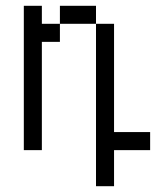

<svg xmlns="http://www.w3.org/2000/svg" viewBox="-20 -520 540 665"><path d="M500 0V-62.5H375Q375 -62.5 375 -437.5H312.5V125H375Q375 125 375 0ZM62.5 -500Q62.5 -500 62.5 0H125Q125 0 125 -375H187.5V-437.5H125V-500ZM187.5 -437.5H312.5V-500H187.5Z"/></svg>

Font: CalcUnifontExMono
Style: Regular
Weight: 500
Version: Version 15.0.06